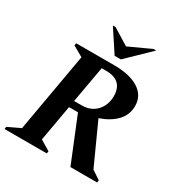

<svg xmlns="http://www.w3.org/2000/svg" viewBox="-210 -1006 1091 1151"><g transform="rotate(30 335.5 -431.0)"><path d="M-14 0 -12 -16 74 -57 170 -603 98 -644 101 -660H363Q472 -660 533.5 -621Q595 -582 595 -510Q595 -449 553.5 -405.5Q512 -362 441 -338L569 -56L629 -16L627 0H442L317 -307H255L211 -58L281 -16L278 0ZM338 -607H308L263 -354H316Q360 -354 391 -373.5Q422 -393 438.5 -425.5Q455 -458 455 -497Q455 -607 338 -607ZM338 -710 238 -862H257L369 -793L519 -862H538L381 -710Z"/></g></svg>

Font: Spectral SC
Style: Bold Italic
Weight: 700
Italic angle: -10°
Designer: Jean-Baptiste Levee
Foundry: Production Type
Version: Version 2.001